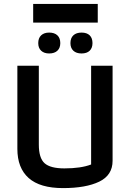

<svg xmlns="http://www.w3.org/2000/svg" viewBox="-20 -955 666 984"><path d="M150 -935H481V-839H150ZM176 -734Q176 -760 191 -774Q206 -788 232 -788Q259 -788 274 -774Q289 -760 289 -734Q289 -709 274 -695Q259 -681 232 -681Q206 -681 191 -695Q176 -709 176 -734ZM341 -734Q341 -760 356 -774Q371 -788 398 -788Q425 -788 439.5 -774Q454 -760 454 -734Q454 -709 439.5 -695Q425 -681 398 -681Q371 -681 356 -695Q341 -709 341 -734ZM69 -192V-618H179V-214Q179 -145 208.5 -118.5Q238 -92 310 -92Q395 -92 447 -112V-618H557V-131Q557 -57 488.5 -24Q420 9 303 9Q185 9 127 -42.5Q69 -94 69 -192Z"/></svg>

Font: Athiti SemiBold
Style: Regular
Weight: 600
Designer: CadsonDemak Team
Foundry: CadsonDemak
Version: Version 1.033